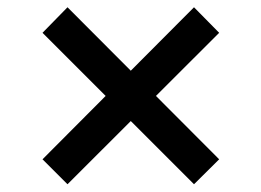

<svg xmlns="http://www.w3.org/2000/svg" viewBox="-20 -545 704 518"><path d="M503.4 -47.9 94.7 -456.5 162.1 -525.4 571.3 -115.2ZM162.1 -47.9 94.7 -115.2 503.4 -525.4 571.3 -456.5Z"/></svg>

Font: Inter 16pt Medium
Style: Regular
Weight: 500
Version: Version 4.001;git-66647c0bb